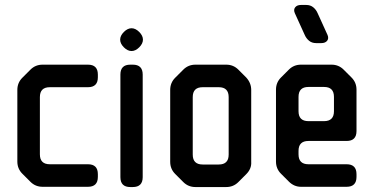

<svg xmlns="http://www.w3.org/2000/svg" viewBox="-20 -746 1509 775"><path d="M103 -12Q123 8 152 8H335Q375 8 375 -32V-43Q375 -83 335 -83H181Q141 -83 141 -123V-354Q141 -394 181 -394H335Q375 -394 375 -434V-445Q375 -485 335 -485H152Q123 -485 103 -465L70 -432Q50 -412 50 -383V-94Q50 -65 70 -45Z M480 -555Q495 -540 511 -540Q527 -540 542 -555Q557 -570 557 -586Q557 -602 542 -617Q527 -632 511 -632Q495 -632 480 -617Q465 -602 465 -586Q465 -570 480 -555ZM506 9H516Q556 9 556 -31V-445Q556 -485 516 -485H506Q466 -485 466 -445V-31Q466 9 506 9Z M720 -11Q740 9 769 9H893Q922 9 942 -11L974 -43Q996 -65 994 -93V-383Q994 -411 974 -433L942 -465Q922 -485 893 -485H769Q740 -485 720 -465L687 -432Q667 -412 667 -383V-93Q667 -64 687 -44ZM758 -122V-354Q758 -394 798 -394H863Q903 -394 903 -354V-122Q903 -82 863 -82H798Q758 -82 758 -122Z M1146 -13Q1167 8 1195 8H1379Q1419 8 1419 -32V-43Q1419 -83 1379 -83H1225Q1185 -83 1185 -123V-137Q1185 -177 1225 -177H1379Q1419 -177 1419 -217V-384Q1419 -413 1399 -433L1367 -465Q1347 -485 1318 -485H1195Q1166 -485 1146 -465L1114 -433Q1094 -413 1094 -384V-94Q1094 -65 1114 -45ZM1185 -297V-355Q1185 -395 1225 -395H1288Q1328 -395 1328 -355V-297Q1328 -257 1288 -257H1225Q1185 -257 1185 -297ZM1210 -605Q1216 -591 1227.5 -581.5Q1239 -572 1256 -572H1277Q1293 -572 1300.5 -581.5Q1308 -591 1302 -605L1262 -693Q1256 -707 1244.5 -716.5Q1233 -726 1216 -726H1195Q1179 -726 1171.5 -716.5Q1164 -707 1170 -693Z"/></svg>

Font: WDXL Lubrifont JP N
Style: Regular
Weight: 400
Designer: [WDXL Lubrifont] Copyright 2020-2022 (c) NightFurySL2001, Skr-ZERO; [ZCOOL QingKe HuangYou] Copyright 2018-2022 (c) The 
Version: Version 2.001;hotconv 1.1.1;makeotfexe 2.6.0